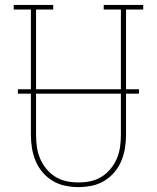

<svg xmlns="http://www.w3.org/2000/svg" viewBox="-20 -755 640 783"><path d="M300 8Q273 8 246 2.5Q219 -3 195.5 -17Q172 -31 154 -52Q136 -73 125.5 -98Q115 -123 110.5 -150Q106 -177 106 -205V-716H36V-735H197V-716H127V-205Q127 -180 130.5 -155.5Q134 -131 143.5 -108.5Q153 -86 169 -66.5Q185 -47 206 -34Q227 -21 251 -16Q275 -11 300 -11Q325 -11 349 -16Q373 -21 394 -34Q415 -47 431 -66.5Q447 -86 456.5 -108.5Q466 -131 469.5 -155.5Q473 -180 473 -205V-716H403V-735H564V-716H494V-205Q494 -177 489.5 -150Q485 -123 474.5 -98Q464 -73 446 -52Q428 -31 404.5 -17Q381 -3 354 2.5Q327 8 300 8ZM53 -373V-391H547V-373Z"/></svg>

Font: Iosevka Etoile Thin
Style: Regular
Weight: 100
Designer: Belleve Invis
Foundry: Belleve Invis
Version: Version 22.1.2; ttfautohint (v1.8.4)